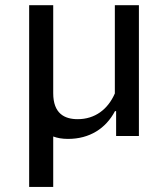

<svg xmlns="http://www.w3.org/2000/svg" viewBox="-20 -534 660 754"><path d="M189 200V2C205 8 224 11.5 247 11.5C332 11.5 395.5 -29.5 431.5 -97.5H436V0H525.5V-513.5H431V-167C403.5 -104 352.5 -66 285 -66C233.5 -66 189 -88 189 -168V-513.5H94.5V200Z"/></svg>

Font: Monaspace Argon
Style: Regular
Weight: 400
Designer: Riley Cran & the Lettermatic Team
Foundry: Lettermatic
Version: Version 1.200 (Monaspace Argon)